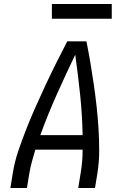

<svg xmlns="http://www.w3.org/2000/svg" viewBox="-20 -942 640 962"><path d="M32 0 44 -74Q53 -131 72 -187Q91 -243 113 -298.5Q135 -354 159.5 -409Q184 -464 209.5 -518.5Q235 -573 262 -627Q289 -681 317 -735H413Q424 -681 433 -627Q442 -573 450 -518.5Q458 -464 464 -409.5Q470 -355 473.5 -299Q477 -243 477 -186.5Q477 -130 468 -74L456 0H372L384 -74Q389 -103 391.5 -132.5Q394 -162 394 -192H157Q148 -162 140 -132.5Q132 -103 127 -74L115 0ZM394 -265Q392 -367 381.5 -467.5Q371 -568 357 -668Q309 -568 264 -467.5Q219 -367 182 -265ZM240 -848V-922H540V-848Z"/></svg>

Font: Iosevka Curly Extended
Style: Italic
Weight: 400
Width: 7
Italic angle: -9°
Monospace: yes
Designer: Belleve Invis
Foundry: Belleve Invis
Version: Version 11.1.0; ttfautohint (v1.8.3)